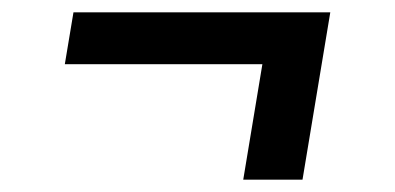

<svg xmlns="http://www.w3.org/2000/svg" viewBox="-20 -402 640 311"><path d="M374 -111 405 -298H85L99 -382H515L470 -111Z"/></svg>

Font: Iosevka Slab MdExObl
Style: Regular
Weight: 500
Width: 7
Italic angle: -9°
Monospace: yes
Designer: Belleve Invis
Foundry: Belleve Invis
Version: Version 11.1.1; ttfautohint (v1.8.3)